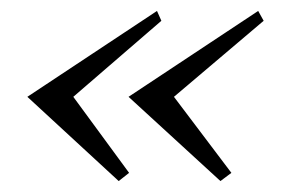

<svg xmlns="http://www.w3.org/2000/svg" viewBox="-20 -333 529 351"><path d="M462 -295 298 -156 403 -17 383 -2 215 -156 452 -313ZM275 -295 114 -156 216 -17 197 -2 30 -156 267 -313Z"/></svg>

Font: GFS Artemisia
Style: Italic
Weight: 400
Italic angle: -12°
Designer: Takis Katsoulidis and George D. Matthiopoulos
Foundry: George Matthiopoulos and Takis Katsoulidis
Version: Version 1.0